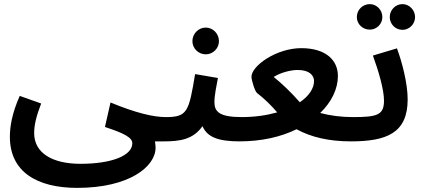

<svg xmlns="http://www.w3.org/2000/svg" viewBox="-20 -682 2061 933"><path d="M28 -17C28 153 160 231 355 231C609 231 736 127 736 36C736 26 735 18 733 5H776C819 5 845 -22 845 -56C845 -88 828 -113 786 -113C726 -113 640 -133 517 -184L490 -65C581 -35 623 -14 623 14C623 75 521 114 371 114C235 114 146 62 146 -35C146 -76 157 -119 180 -179L76 -216C37 -129 28 -64 28 -17Z M980 -418C1015 -418 1044 -447 1044 -482C1044 -518 1015 -548 980 -548C944 -548 915 -518 915 -482C915 -447 944 -418 980 -418ZM1213 -56C1213 -88 1196 -113 1155 -113C1043 -113 1022 -141 1022 -186C1022 -221 1033 -270 1039 -303L928 -322C898 -140 891 -113 786 -113L776 5C857 5 919 -5 964 -69C987 -16 1039 5 1145 5C1188 5 1213 -22 1213 -56Z M1754 -56C1754 -88 1736 -113 1695 -113C1639 -113 1584 -120 1536 -133C1592 -187 1622 -251 1622 -313C1622 -389 1564 -448 1444 -448C1323 -448 1202 -362 1202 -309C1202 -293 1218 -239 1229 -230C1262 -205 1299 -169 1327 -136C1278 -122 1220 -113 1153 -113L1143 5C1252 5 1346 -17 1421 -54C1492 -15 1580 5 1685 5C1728 5 1754 -22 1754 -56ZM1310 -308C1342 -329 1393 -342 1426 -342C1486 -342 1506 -314 1506 -288C1506 -253 1482 -216 1437 -185C1396 -232 1350 -276 1310 -308Z M1936 -537C1969 -537 1997 -565 1997 -599C1997 -633 1969 -662 1936 -662C1901 -662 1874 -633 1874 -599C1874 -565 1901 -537 1936 -537ZM1777 -538C1810 -538 1838 -565 1838 -599C1838 -634 1810 -662 1777 -662C1742 -662 1714 -634 1714 -599C1714 -565 1742 -538 1777 -538ZM1685 5C1858 5 1961 -35 1961 -199C1961 -276 1934 -380 1909 -447L1792 -412C1819 -339 1846 -247 1846 -193C1846 -123 1813 -113 1695 -113Z"/></svg>

Font: Noto Sans Arabic UI Semi
Style: Regular
Weight: 600
Designer: Nadine Chahine - Monotype Design Team
Foundry: Monotype Imaging Inc.
Version: Version 1.900